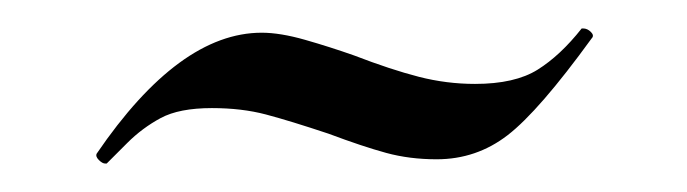

<svg xmlns="http://www.w3.org/2000/svg" viewBox="-20 -261 483 135"><path d="M389 -241H390Q393 -241 395.5 -238.5Q398 -236 396 -234Q359 -183 337 -166Q315 -149 287 -149Q268 -149 251.5 -153.5Q235 -158 211 -167Q184 -176 167 -180.5Q150 -185 129 -185Q106 -185 93 -178Q80 -171 69.5 -160.5Q59 -150 55 -146H54Q52 -146 49.5 -148.5Q47 -151 48 -153Q106 -238 164 -238Q177 -238 194.5 -233Q212 -228 229 -222Q255 -212 274.5 -207Q294 -202 314 -202Q342 -202 358 -212Q374 -222 389 -241Z"/></svg>

Font: Cormorant Infant Medium
Style: Regular
Weight: 500
Designer: Christian Thalmann (Catharsis Fonts)
Version: Version 3.000